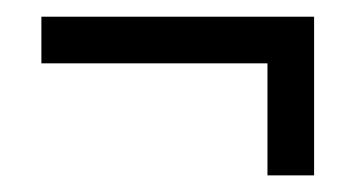

<svg xmlns="http://www.w3.org/2000/svg" viewBox="-20 -398 428 231"><path d="M29.8 -321.8V-377.9H357.9V-187H301.8V-321.8Z"/></svg>

Font: Bebas Neue Regular
Style: Regular
Weight: 400
Designer: Ryoichi Tsunekawa
Foundry: Ryoichi Tsunekawa
Version: Version 001.003